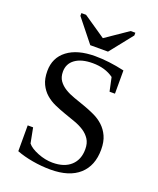

<svg xmlns="http://www.w3.org/2000/svg" viewBox="-157 -954 871 1058"><g transform="rotate(20 278.0 -424.5)"><path d="M67.9 -176.3H99.6L116.7 -87.9Q134.8 -64.9 179 -47.4Q223.1 -29.8 266.1 -29.8Q334.5 -29.8 372.8 -64.7Q411.1 -99.6 411.1 -161.1Q411.1 -196.3 396.2 -219.2Q381.3 -242.2 357.2 -258.1Q333 -273.9 302.2 -284.9Q271.5 -295.9 239 -307.1Q206.5 -318.4 175.8 -332Q145 -345.7 120.8 -366.7Q96.7 -387.7 81.8 -418.7Q66.9 -449.7 66.9 -495.1Q66.9 -573.2 125.5 -617.7Q184.1 -662.1 288.1 -662.1Q367.2 -662.1 460 -641.1V-504.9H428.2L411.1 -585Q361.3 -621.1 288.1 -621.1Q222.7 -621.1 185.8 -594.5Q148.9 -567.9 148.9 -521Q148.9 -489.3 163.8 -468.3Q178.7 -447.3 202.9 -432.4Q227.1 -417.5 258.1 -406.7Q289.1 -396 321.5 -384.5Q354 -373 385 -358.6Q416 -344.2 440.2 -322Q464.4 -299.8 479.2 -267.8Q494.1 -235.8 494.1 -189Q494.1 -94.2 436 -42.2Q377.9 9.8 268.6 9.8Q215.8 9.8 162.6 0.5Q109.4 -8.8 67.9 -24.9ZM161.6 -858.9 292.5 -769.5 423.3 -858.9H450.7V-842.8L344.7 -709.5H240.7L134.3 -842.8V-858.9Z"/></g></svg>

Font: Liberation Serif
Style: Regular
Weight: 400
Designer: Steve Matteson
Foundry: Ascender Corporation
Version: Version 2.1.5